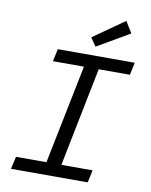

<svg xmlns="http://www.w3.org/2000/svg" viewBox="-94 -932 787 1000"><g transform="rotate(10 300.0 -431.5)"><path d="M34 0H440L454 -66H289L394 -590H559L573 -656H166L152 -590H316L210 -66H49L34 0ZM357 -703 529 -803 492 -863 327 -747 357 -703Z"/></g></svg>

Font: Source Code Variable
Style: Italic
Weight: 400
Italic angle: -11°
Monospace: yes
Designer: Paul D. Hunt, Teo Tuominen
Foundry: Adobe Systems Incorporated
Version: Version 1.005;PS 1.0;hotconv 16.6.54;makeotf.lib2.5.65590